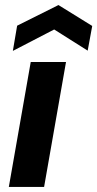

<svg xmlns="http://www.w3.org/2000/svg" viewBox="-20 -742 386 762"><path d="M15 0 102 -496H242L155 0ZM31 -540 48 -640 212 -722 346 -639 328 -541 195 -625Z"/></svg>

Font: DM Sans 28pt ExtraBold
Style: Italic
Weight: 800
Italic angle: -10°
Version: Version 4.004;gftools[0.9.30]